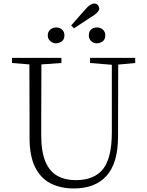

<svg xmlns="http://www.w3.org/2000/svg" viewBox="-20 -1050 828 1085"><path d="M297 -805Q279 -805 264.5 -817.5Q250 -830 250 -850Q250 -871 264.5 -883Q279 -895 297 -895Q317 -895 330.5 -883Q344 -871 344 -850Q344 -810 297 -805ZM398 -890 382 -906 464 -999Q491 -1030 512 -1030Q536 -1030 541 -1003Q541 -981 497 -955ZM528 -805Q509 -805 495.5 -817.5Q482 -830 482 -850Q482 -892 528 -895Q547 -895 561 -883Q575 -871 575 -850Q575 -810 528 -805ZM489 -694V-723H744V-694L648 -685L647 -278Q647 -130 583 -57.5Q519 15 397 15Q322 15 265.5 -14Q209 -43 178 -106Q147 -169 147 -271V-387Q147 -539 146 -686L48 -694V-723H327V-694L214 -686Q213 -540 213 -387V-286Q213 -193 236.5 -137Q260 -81 304 -56.5Q348 -32 407 -32Q513 -32 562.5 -95Q612 -158 612 -303V-684Z"/></svg>

Font: Minh Nguyen ExtraLight
Style: Regular
Weight: 250
Designer: Ryoko NISHIZUKA 西塚涼子 (kana & ideographs); Frank Grießhammer (Latin, Greek & Cyrillic); Wenlong ZHANG 张文龙 (bopomofo); San
Foundry: Adobe
Version: Version 1.100;July 7, 2023;FontCreator 14.0.0.2814 64-bit